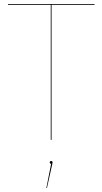

<svg xmlns="http://www.w3.org/2000/svg" viewBox="-20 -700 512 961"><path d="M453 -676H238V0H234V-676H20V-680H453ZM243 113Q243 117 241 124L215 241H212L236 120Q229 119 229 113Q229 106 236 106Q243 106 243 113Z"/></svg>

Font: FiraGO Four
Style: Regular
Weight: 100
Designer: bBox Type
Foundry: bBox Type GmbH
Version: Version 1.001